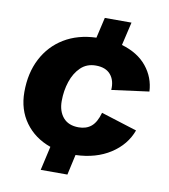

<svg xmlns="http://www.w3.org/2000/svg" viewBox="-80 -668 737 836"><g transform="rotate(10 289.0 -250.0)"><path d="M535 -141Q511 -75 447.5 -34Q384 7 294 10L274 100H156L180 -6Q109 -31 68 -87.5Q27 -144 27 -222Q27 -306 60 -369.5Q93 -433 153 -469.5Q213 -506 295 -509L316 -600H434L410 -497Q482 -476 521 -428Q560 -380 563 -318L398 -296Q401 -338 379.5 -363.5Q358 -389 314 -389Q274 -389 247.5 -363.5Q221 -338 207.5 -297.5Q194 -257 194 -211Q194 -166 217.5 -138.5Q241 -111 286 -111Q320 -111 342 -129.5Q364 -148 376 -191Z"/></g></svg>

Font: Work Sans ExtraBold
Style: Italic
Weight: 800
Italic angle: -13°
Designer: Wei Huang
Foundry: Wei Huang
Version: Version 2.012; ttfautohint (v1.8.3)